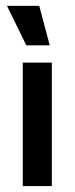

<svg xmlns="http://www.w3.org/2000/svg" viewBox="-20 -628 252 648"><path d="M56.9 0V-416.7H154.9V0ZM68.8 -475 3.5 -608.3H112.5L147.9 -475Z"/></svg>

Font: Afacad Flux Medium
Style: Regular
Weight: 500
Designer: Kristian Moeller
Foundry: Dicotype
Version: Version 1.100